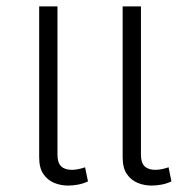

<svg xmlns="http://www.w3.org/2000/svg" viewBox="-20 -568 578 598"><path d="M192 10Q169 10 148.5 1.5Q128 -7 115 -26Q102 -45 102 -78V-548H159V-86Q159 -61 170.5 -50Q182 -39 204 -39Q214 -39 225.5 -41.5Q237 -44 245 -47L254 -3Q239 4 223 7Q207 10 192 10ZM452 10Q429 10 408.5 1.5Q388 -7 375 -26Q362 -45 362 -78V-548H419V-86Q419 -61 430.5 -50Q442 -39 464 -39Q474 -39 485.5 -41.5Q497 -44 505 -47L514 -3Q499 4 483 7Q467 10 452 10Z"/></svg>

Font: Noto Sans Thai Light
Style: Regular
Weight: 300
Designer: Monotype Design Team
Foundry: Monotype Imaging Inc.
Version: Version 2.001